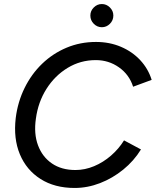

<svg xmlns="http://www.w3.org/2000/svg" viewBox="-20 -920 772 952"><path d="M350 12Q251 12 181 -32.5Q111 -77 78.5 -155Q46 -233 58 -335Q68 -415 102 -484Q136 -553 189 -604Q242 -655 310 -683.5Q378 -712 456 -712Q523 -712 579.5 -688Q636 -664 675.5 -621.5Q715 -579 732 -524L640 -490Q621 -550 570 -586Q519 -622 455 -622Q379 -622 315.5 -583.5Q252 -545 210.5 -479.5Q169 -414 158 -332Q147 -257 168.5 -199.5Q190 -142 237.5 -109.5Q285 -77 354 -77Q401 -77 446.5 -96Q492 -115 530.5 -148.5Q569 -182 595 -224L679 -179Q644 -122 591 -79Q538 -36 476 -12Q414 12 350 12ZM485 -785Q462 -785 445 -802Q428 -819 428 -843Q428 -866 445 -883Q462 -900 485 -900Q508 -900 525 -883Q542 -866 542 -843Q542 -819 525 -802Q508 -785 485 -785Z"/></svg>

Font: Figtree Medium
Style: Italic
Weight: 500
Italic angle: -9.5°
Foundry: Erik Kennedy
Version: Version 2.001; ttfautohint (v1.8.4.7-5d5b);gftools[0.9.27]